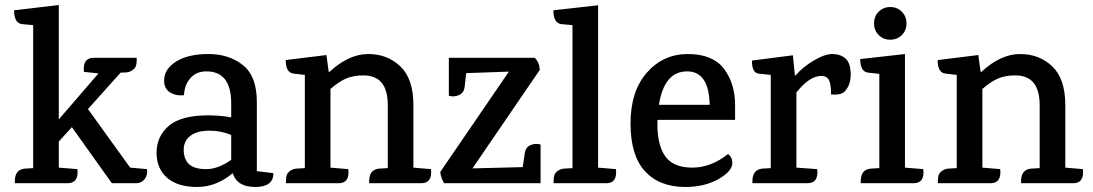

<svg xmlns="http://www.w3.org/2000/svg" viewBox="-20 -729 4351 764"><path d="M353 -499H524V-492Q524 -468 517 -459Q504 -443 484 -441L460 -440L330 -295L498 -62L565 -56Q568 -31 555 -15.5Q542 0 523 0H425L266 -223L214 -166V-62L288 -56Q294 0 249 0H39V-8Q39 -54 78 -58L112 -60V-629L68 -633Q36 -637 36 -688L214 -709V-254L372 -437L314 -443Q308 -499 353 -499Z M1068 -40Q1068 15 995.5 15Q923 15 906 -40Q841 15 764 15Q687 15 645 -21.5Q603 -58 603 -122Q603 -186 651.5 -228Q700 -270 808 -270Q855 -270 900 -262V-318Q900 -445 801 -445Q761 -445 737.5 -418Q714 -391 712 -350Q678 -347 655.5 -362Q633 -377 633 -408Q633 -454 680.5 -484Q728 -514 809.5 -514Q891 -514 946.5 -470Q1002 -426 1002 -324V-48ZM900 -192Q860 -209 812.5 -209Q765 -209 738 -189Q711 -169 711 -132.5Q711 -96 732 -76Q753 -56 800.5 -56Q848 -56 900 -93Z M1657 0H1449V-8Q1449 -54 1488 -58L1523 -60V-311Q1523 -429 1426 -429Q1386 -429 1357 -416.5Q1328 -404 1295 -375V-62L1366 -56Q1372 0 1328 0H1118V-8Q1118 -32 1125 -40Q1138 -56 1158 -58L1193 -60V-431L1149 -436Q1117 -439 1117 -490L1279 -510L1288 -443H1291Q1368 -514 1445 -514Q1522 -514 1573.5 -464.5Q1625 -415 1625 -311V-62L1695 -56Q1701 0 1657 0Z M1766 -499H2108Q2126 -481 2128 -451L1860 -59L2060 -64L2068 -118Q2071 -143 2091 -151.5Q2111 -160 2131 -154V0H1747Q1733 -25 1732 -45L2005 -444L1835 -438L1829 -384Q1826 -359 1806 -350.5Q1786 -342 1766 -348Z M2393 0H2183V-8Q2183 -32 2190 -40Q2203 -56 2223 -58L2258 -60V-629L2214 -633Q2182 -637 2182 -688L2360 -708V-62L2431 -56Q2437 0 2393 0Z M2596 -252V-233Q2596 -150 2628 -106Q2660 -62 2734.5 -62Q2809 -62 2877 -116Q2894 -104 2894 -80Q2894 -48 2839 -16.5Q2784 15 2707 15Q2604 15 2546.5 -47.5Q2489 -110 2489 -238Q2489 -366 2554 -440Q2619 -514 2717.5 -514Q2816 -514 2861 -455Q2906 -396 2905 -306V-252ZM2714 -445Q2623 -445 2602 -312H2804Q2801 -445 2714 -445Z M3338 -362Q3322 -350 3287 -353Q3287 -396 3278 -411.5Q3269 -427 3249 -427Q3201 -427 3149 -361V-62L3232 -56Q3238 0 3193 0H2974Q2974 0 2974 -8Q2974 -54 3013 -58L3047 -60V-431L2999 -436Q2972 -439 2972 -488L3135 -509L3143 -429H3146Q3173 -461 3217 -487.5Q3261 -514 3292.5 -514Q3324 -514 3344.5 -496Q3365 -478 3365 -432.5Q3365 -387 3338 -362Z M3616 0H3405V-8Q3405 -54 3444 -58L3479 -60V-435L3435 -440Q3403 -443 3403 -494L3581 -514V-62L3654 -56Q3660 0 3616 0ZM3587 -636Q3587 -608 3568.5 -589.5Q3550 -571 3522.5 -571Q3495 -571 3476.5 -589.5Q3458 -608 3458 -636Q3458 -664 3476.5 -682.5Q3495 -701 3522.5 -701Q3550 -701 3568.5 -682.5Q3587 -664 3587 -636Z M4251 0H4043V-8Q4043 -54 4082 -58L4117 -60V-311Q4117 -429 4020 -429Q3980 -429 3951 -416.5Q3922 -404 3889 -375V-62L3960 -56Q3966 0 3922 0H3712V-8Q3712 -32 3719 -40Q3732 -56 3752 -58L3787 -60V-431L3743 -436Q3711 -439 3711 -490L3873 -510L3882 -443H3885Q3962 -514 4039 -514Q4116 -514 4167.5 -464.5Q4219 -415 4219 -311V-62L4289 -56Q4295 0 4251 0Z"/></svg>

Font: Karma SemiBold
Style: Regular
Weight: 600
Designer: Joana Correia
Foundry: Indian Type Foundry
Version: Version 1.202;PS 1.0;hotconv 1.0.78;makeotf.lib2.5.61930; tt